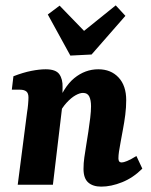

<svg xmlns="http://www.w3.org/2000/svg" viewBox="-20 -688 563 715"><path d="M357 7Q326 7 308.5 -8.5Q291 -24 291 -59Q291 -81 294 -101.5Q297 -122 301 -147Q305 -171 309 -197.5Q313 -224 316 -249Q319 -274 319 -292Q319 -315 312.5 -328.5Q306 -342 289 -342Q277 -342 261 -333Q245 -324 228 -305.5Q211 -287 197 -259L187 -285Q216 -364 256.5 -397Q297 -430 346 -430Q393 -430 421.5 -399.5Q450 -369 450 -315Q450 -288 446.5 -260.5Q443 -233 438 -207Q433 -181 429 -158Q425 -137 423 -123Q421 -109 421 -98Q421 -83 433 -83Q440 -83 453.5 -88.5Q467 -94 488 -107L510 -60Q476 -26 435 -9.5Q394 7 357 7ZM46 0 81 -271Q83 -282 84.5 -298.5Q86 -315 86 -325Q86 -341 78 -347.5Q70 -354 54 -354H24L30 -404Q66 -418 96.5 -424Q127 -430 150 -430Q188 -430 201 -411.5Q214 -393 213 -363L212 -294L177 0ZM447 -629 321 -485 242 -481 158 -634 202 -667 293 -573 411 -668Z"/></svg>

Font: Rasa
Style: Bold Italic
Weight: 700
Italic angle: -7.10001°
Designer: Anna Giedrys (Yrsa+Rasa design), David Brezina (Yrsa art-direction, Rasa art-direction, design)
Foundry: Rosetta Type Foundry
Version: Version 2.004